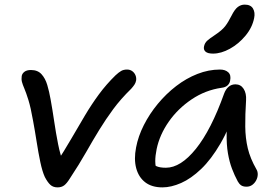

<svg xmlns="http://www.w3.org/2000/svg" viewBox="-20 -801 1193 831"><path d="M229 10Q210 10 198 -1Q186 -12 174 -35Q163 -59 154.5 -99.5Q146 -140 138.5 -188Q131 -236 123 -279Q113 -336 103 -368Q93 -400 85.5 -417.5Q78 -435 75 -446.5Q72 -458 74 -472Q76 -483 86 -490.5Q96 -498 114 -498Q143 -498 159.5 -480Q176 -462 184.5 -433.5Q193 -405 199 -371Q207 -327 214.5 -276Q222 -225 231.5 -177Q241 -129 256 -92L221 -91Q258 -148 288.5 -200.5Q319 -253 347.5 -301Q376 -349 408 -392.5Q440 -436 480 -475Q494 -488 504.5 -494Q515 -500 530 -500Q543 -500 552.5 -493Q562 -486 566.5 -475Q571 -464 569 -452Q567 -442 561.5 -434Q556 -426 548 -417Q502 -372 470 -328.5Q438 -285 410 -239.5Q382 -194 352.5 -142Q323 -90 282 -28Q269 -7 257.5 1.5Q246 10 229 10Z M683 10Q637 10 608.5 -12Q580 -34 569.5 -73Q559 -112 569 -163Q578 -211 602.5 -259.5Q627 -308 663 -351.5Q699 -395 742.5 -428.5Q786 -462 834.5 -481Q883 -500 932 -500Q955 -500 968 -488Q981 -476 976 -452Q974 -440 965 -431.5Q956 -423 939 -421Q869 -411 809.5 -371Q750 -331 710.5 -274.5Q671 -218 658 -156Q652 -127 652 -103.5Q652 -80 662 -43L624 -112Q642 -89 656.5 -82Q671 -75 698 -75Q762 -75 828 -157Q894 -239 950 -396Q957 -415 969.5 -425.5Q982 -436 999 -436Q1022 -436 1034.5 -416.5Q1047 -397 1045 -367Q1041 -304 1041.5 -253.5Q1042 -203 1052.5 -159Q1063 -115 1090 -68Q1096 -58 1095.5 -45Q1095 -32 1088.5 -20Q1082 -8 1071.5 -0.5Q1061 7 1047 7Q1032 7 1023.5 1Q1015 -5 1009 -16Q995 -42 984 -71Q973 -100 966.5 -137.5Q960 -175 961 -226Q962 -277 971 -347L1007 -348Q974 -248 934 -179.5Q894 -111 850.5 -69.5Q807 -28 764 -9Q721 10 683 10ZM902 -569Q879 -569 869.5 -577.5Q860 -586 863 -600Q866 -615 877 -625Q888 -635 911 -650Q941 -670 954.5 -687.5Q968 -705 982 -733Q996 -761 1009.5 -771Q1023 -781 1039 -781Q1065 -781 1075 -764Q1085 -747 1080 -723Q1072 -682 1042.5 -646.5Q1013 -611 975 -590Q937 -569 902 -569Z"/></svg>

Font: Shantell Sans
Style: Italic
Weight: 400
Italic angle: -11°
Designer: Stephen Nixon, Anya Danilova, Shantell Martin
Foundry: Arrow Type
Version: Version 1.011;[c5ecc13dd]